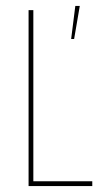

<svg xmlns="http://www.w3.org/2000/svg" viewBox="-20 -625 334 645"><path d="M76 0V-591H92V-16H290V0ZM219 -494 233 -605H248L229 -494Z"/></svg>

Font: Alumni Sans Pinstripe
Style: Regular
Weight: 400
Designer: Robert E. Leuschke
Foundry: Robert E. Leuschke
Version: Version 1.010; ttfautohint (v1.8.4.7-5d5b)